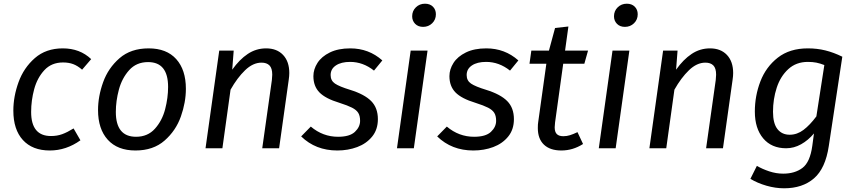

<svg xmlns="http://www.w3.org/2000/svg" viewBox="-20 -800 4617 1036"><path d="M472 -481 423 -424Q399 -445 375 -454Q351 -463 320 -463Q258 -463 219.5 -421.5Q181 -380 164.5 -319Q148 -258 148 -196Q148 -66 255 -66Q288 -66 315.5 -76Q343 -86 377 -107L414 -43Q337 12 249 12Q155 12 103.5 -44.5Q52 -101 52 -203Q52 -279 80 -356.5Q108 -434 168 -486.5Q228 -539 319 -539Q411 -539 472 -481Z M509 -206Q509 -280 536.5 -356.5Q564 -433 625 -486Q686 -539 782 -539Q879 -539 931 -481Q983 -423 983 -321Q983 -248 956 -171.5Q929 -95 868 -41.5Q807 12 711 12Q614 12 561.5 -46Q509 -104 509 -206ZM887 -331Q887 -465 779 -465Q716 -465 677 -421.5Q638 -378 621.5 -316.5Q605 -255 605 -196Q605 -62 714 -62Q777 -62 816 -105.5Q855 -149 871 -210.5Q887 -272 887 -331Z M1541 -406Q1541 -390 1538 -370L1486 0H1395L1447 -368Q1449 -390 1449 -397Q1449 -432 1434 -447Q1419 -462 1391 -462Q1345 -462 1302.5 -421Q1260 -380 1224 -316L1180 0H1089L1163 -527H1241L1233 -424Q1272 -479 1317 -509Q1362 -539 1416 -539Q1474 -539 1507.5 -503.5Q1541 -468 1541 -406Z M2043 -474 1998 -419Q1939 -466 1869 -466Q1821 -466 1792.5 -447Q1764 -428 1764 -395Q1764 -365 1787.5 -349Q1811 -333 1870 -315Q1947 -291 1983 -254.5Q2019 -218 2019 -157Q2019 -101 1988 -63Q1957 -25 1907.5 -6.5Q1858 12 1800 12Q1683 12 1605 -64L1657 -117Q1722 -62 1804 -62Q1867 -62 1895 -88.5Q1923 -115 1923 -148Q1923 -175 1913 -191Q1903 -207 1879.5 -219Q1856 -231 1812 -245Q1736 -268 1703.5 -301.5Q1671 -335 1671 -389Q1671 -426 1693 -460.5Q1715 -495 1760 -517Q1805 -539 1870 -539Q1970 -539 2043 -474Z M2213 0H2122L2196 -527H2287ZM2204 -712Q2204 -741 2224 -760.5Q2244 -780 2273 -780Q2300 -780 2316 -764Q2332 -748 2332 -723Q2332 -694 2312 -674.5Q2292 -655 2263 -655Q2236 -655 2220 -671.5Q2204 -688 2204 -712Z M2777 -474 2732 -419Q2673 -466 2603 -466Q2555 -466 2526.5 -447Q2498 -428 2498 -395Q2498 -365 2521.5 -349Q2545 -333 2604 -315Q2681 -291 2717 -254.5Q2753 -218 2753 -157Q2753 -101 2722 -63Q2691 -25 2641.5 -6.5Q2592 12 2534 12Q2417 12 2339 -64L2391 -117Q2456 -62 2538 -62Q2601 -62 2629 -88.5Q2657 -115 2657 -148Q2657 -175 2647 -191Q2637 -207 2613.5 -219Q2590 -231 2546 -245Q2470 -268 2437.5 -301.5Q2405 -335 2405 -389Q2405 -426 2427 -460.5Q2449 -495 2494 -517Q2539 -539 2604 -539Q2704 -539 2777 -474Z M2975 -139Q2973 -119 2973 -113Q2973 -88 2984.5 -76.5Q2996 -65 3020 -65Q3038 -65 3055.5 -70.5Q3073 -76 3096 -87L3126 -23Q3071 12 3009 12Q2948 12 2915 -19.5Q2882 -51 2882 -109Q2882 -130 2884 -141L2928 -456H2837L2847 -527H2942L2975 -649L3047 -657L3029 -527H3153L3133 -456H3019Z M3302 0H3211L3285 -527H3376ZM3293 -712Q3293 -741 3313 -760.5Q3333 -780 3362 -780Q3389 -780 3405 -764Q3421 -748 3421 -723Q3421 -694 3401 -674.5Q3381 -655 3352 -655Q3325 -655 3309 -671.5Q3293 -688 3293 -712Z M3936 -406Q3936 -390 3933 -370L3881 0H3790L3842 -368Q3844 -390 3844 -397Q3844 -432 3829 -447Q3814 -462 3786 -462Q3740 -462 3697.5 -421Q3655 -380 3619 -316L3575 0H3484L3558 -527H3636L3628 -424Q3667 -479 3712 -509Q3757 -539 3811 -539Q3869 -539 3902.5 -503.5Q3936 -468 3936 -406Z M4525 -494 4452 -12Q4434 109 4372 162.5Q4310 216 4211 216Q4164 216 4115.5 202Q4067 188 4029 165L4064 95Q4093 112 4130.5 124.5Q4168 137 4206 137Q4269 137 4310 106Q4351 75 4363 -13L4372 -80Q4341 -43 4302.5 -21.5Q4264 0 4222 0Q4143 0 4098 -53.5Q4053 -107 4053 -198Q4053 -283 4083 -361Q4113 -439 4177 -489Q4241 -539 4339 -539Q4389 -539 4433.5 -528Q4478 -517 4525 -494ZM4151 -197Q4151 -134 4175 -103.5Q4199 -73 4241 -73Q4281 -73 4315.5 -99Q4350 -125 4385 -172L4428 -449Q4405 -458 4385 -462Q4365 -466 4339 -466Q4276 -466 4233.5 -427Q4191 -388 4171 -326.5Q4151 -265 4151 -197Z"/></svg>

Font: FiraGO
Style: Italic
Weight: 400
Italic angle: -8°
Designer: bBox Type GmbH
Foundry: bBox Type GmbH
Version: Version 1.001